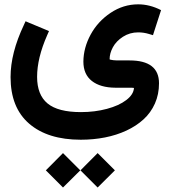

<svg xmlns="http://www.w3.org/2000/svg" viewBox="-20 -397 768 869"><path d="M193.8 -238.3Q147.9 -134.3 147.9 -49.3Q147.9 32.2 195.3 71.3Q242.7 110.4 346.2 110.4Q409.2 110.4 463.9 95.7Q518.6 81.1 551.5 55.9Q584.5 30.8 586.4 1Q585.4 0 556.2 0H502Q434.1 -0.5 395.8 -30.5Q357.4 -60.5 357.4 -118.2Q357.9 -180.7 390.1 -240.2Q422.4 -299.8 480.2 -338.6Q538.1 -377.4 605.5 -377.4Q657.7 -377.4 709 -351.1L703.6 -334.5L678.2 -255.9L672.4 -237.8L654.3 -243.2Q630.4 -250.5 605.5 -250.5Q567.4 -250.5 536.6 -230.7Q505.9 -210.9 491 -183.3Q476.1 -155.8 476.1 -128.9Q476.1 -127.9 480.7 -126.7Q485.4 -125.5 493.4 -124.5Q501.5 -123.5 510.3 -123.5H566.4Q699.7 -123.5 699.7 -20Q699.7 29.8 681.2 71.5Q662.6 113.3 629.6 143.3Q596.7 173.3 552 194.1Q507.3 214.8 455.1 225.1Q402.8 235.4 345.7 235.4Q196.3 235.4 112.1 162.8Q27.8 90.3 27.8 -48.3Q27.8 -156.7 87.9 -283.7L95.7 -300.8L112.8 -293.5L183.1 -264.2L201.7 -256.3ZM421.9 295.9 500 374 421.9 451.7 344.2 374ZM265.1 295.9 343.3 374 265.1 451.7 187.5 374Z"/></svg>

Font: Samim WOL
Style: Bold-WOL
Weight: 700
Foundry: DejaVu fonts team - Redesigned by Saber Rastikerdar
Version: Version 4.0.5